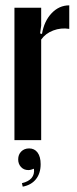

<svg xmlns="http://www.w3.org/2000/svg" viewBox="-20 -524 287 718"><path d="M134 -495V-428L130 -399L137 -397Q145 -445 173 -474.5Q201 -504 239 -504V-416Q208 -421 179 -410Q150 -399 134 -376V0H34V-495ZM107 107Q95 112 86 112Q69 112 58.5 100.5Q48 89 48 72Q48 54 59.5 42.5Q71 31 89 31Q109 31 120.5 46.5Q132 62 132 90Q132 124 114.5 146Q97 168 65 174L62 161Q112 149 107 107Z"/></svg>

Font: Moniqa Extra Bold Narrow Heading
Style: Regular
Weight: 800
Width: 4
Designer: Rajesh Rajput
Foundry: Rajesh Rajput
Version: Version 1.000;December 15, 2022;FontCreator 14.0.0.2794 32-b